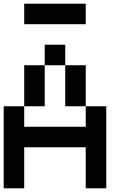

<svg xmlns="http://www.w3.org/2000/svg" viewBox="-20 -1020 707 1040"><path d="M444.4 -888.9H111.1V-1000H444.4ZM333.3 -666.7H222.2V-777.8H333.3ZM111.1 -222.2V0H0V-444.4H111.1V-333.3H444.4V-444.4H555.6V0H444.4V-222.2ZM444.4 -444.4H333.3V-666.7H444.4ZM222.2 -444.4H111.1V-666.7H222.2Z"/></svg>

Font: Pixeloid Sans
Style: Regular
Weight: 400
Designer: GGBotNet
Foundry: GGBotNet
Version: 0.5